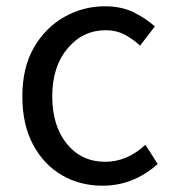

<svg xmlns="http://www.w3.org/2000/svg" viewBox="-20 -577 549 610"><path d="M306 13Q234 13 176.5 -20.5Q119 -54 85 -117.5Q51 -181 51 -271Q51 -362 87.5 -425.5Q124 -489 184 -523Q244 -557 313 -557Q366 -557 404.5 -538Q443 -519 472 -493L425 -432Q401 -454 375 -467.5Q349 -481 316 -481Q243 -481 194.5 -423Q146 -365 146 -271Q146 -177 192.5 -120Q239 -63 314 -63Q384 -63 442 -117L481 -56Q404 13 306 13Z"/></svg>

Font: Source Han Sans & Saira Hybrid
Style: Regular
Weight: 400
Designer: Ryoko NISHIZUKA 西塚涼子 (kana & ideographs); Paul D. Hunt (Latin, Greek & Cyrillic); Wenlong ZHANG 张文龙 (bopomofo); Sandoll 
Foundry: Adobe Systems Incorporated
Version: Version 1.00;August 2, 2021;FontCreator 13.0.0.2675 64-bit